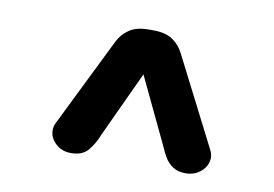

<svg xmlns="http://www.w3.org/2000/svg" viewBox="-49 -702 717 502"><g transform="rotate(10 309.5 -451.0)"><path d="M310 -627.5H321Q354.5 -627.5 373.2 -614.5Q392 -601.5 402 -581.5L523 -344Q527.5 -334 527.5 -325.5Q527.5 -305 510.8 -289.5Q494 -274 469 -274Q448.5 -274 435 -283Q421.5 -292 413.5 -305.8Q405.5 -319.5 399.5 -334L316 -509.5L234.5 -334Q226.5 -312.5 211.2 -293.2Q196 -274 165 -274Q140 -274 123.8 -289.5Q107.5 -305 107.5 -325Q107.5 -334.5 112 -344L229 -581.5Q239 -601.5 258 -614.5Q277 -627.5 310 -627.5Z"/></g></svg>

Font: Sono Monospace SemiBold
Style: Regular
Weight: 600
Designer: Tyler Finck
Foundry: Tyler Finck
Version: Version 2.112